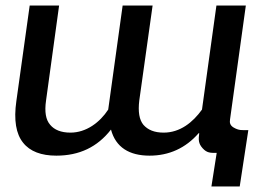

<svg xmlns="http://www.w3.org/2000/svg" viewBox="-20 -551 968 692"><path d="M742 121H844L875 -82C852 -82 841 -80 821 -92C810 -99 807 -108 809 -120L866 -531H760L708 -156C675 -110 629 -73 570 -73C536 -73 513 -83 497 -101C482 -119 477 -148 482 -189L530 -531H422L370 -156C340 -110 291 -73 234 -73C200 -73 176 -83 161 -101C145 -119 140 -148 146 -189L193 -531H87L39 -187C29 -118 38 -68 63 -37C88 -5 129 10 183 10C266 10 331 -21 380 -84C397 -20 446 10 519 10C589 10 649 -17 696 -71H698C695 -47 695 -34 710 -17C726 1 739 0 761 0Z"/></svg>

Font: Cheyenne Sans Medium
Style: Italic
Weight: 500
Italic angle: -8.13011°
Designer: The Public Sans project authors (U.S. Web Design System), Libre Franklin designed by Pablo Impallari and Rodrigo Fuenzal
Foundry: The Cheyenne Sans Project Authors
Version: Version 2.007